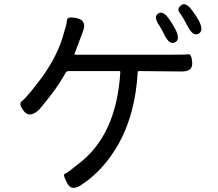

<svg xmlns="http://www.w3.org/2000/svg" viewBox="-20 -843 1040 916"><path d="M365 41Q320 70 300 30Q279 -10 288.5 -13.5Q298 -17 312 -28Q333 -45 354 -61Q536 -198 554 -499Q554 -504 549 -504H309Q297 -504 292 -494Q266 -446 221 -387Q173 -325 160 -314Q119 -280 93 -314Q67 -348 84 -360Q101 -372 155 -441Q198 -495 230 -552Q265 -616 279 -666Q286 -692 294 -717Q298 -730 299.5 -748Q301 -766 348 -756Q395 -745 376 -694L336 -587Q334 -582 339 -582H807Q864 -582 879 -584Q894 -586 897 -544Q900 -501 846 -502L643 -504Q637 -504 637 -498Q625 -298 546 -157Q473 -28 365 41ZM815 -641Q789 -628 765 -675Q748 -710 741 -720Q711 -762 734 -778Q757 -795 787 -752Q808 -721 818 -701Q841 -654 815 -641ZM927 -682Q901 -669 877 -715Q854 -760 838 -780.5Q822 -801 844 -818Q866 -835 897 -793Q918 -765 930 -742Q953 -695 927 -682Z"/></svg>

Font: Resource Han Rounded HK
Style: Regular
Weight: 400
Designer: Cyano Hao (round all glyphs); Ryoko NISHIZUKA  (kana, bopomofo & ideographs); Paul D. Hunt (Latin, Greek & Cyrillic); Sa
Foundry: Cyano Hao
Version: 0.990